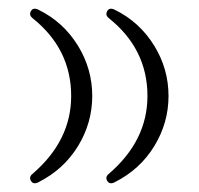

<svg xmlns="http://www.w3.org/2000/svg" viewBox="-20 -386 455 440"><path d="M317.9 -166Q317.9 -273.9 229 -344.7Q220.7 -351.6 225.6 -360.4Q230.5 -369.6 242.7 -363.8Q299.8 -335.9 333.5 -281.2Q366.2 -228 366.2 -166Q366.2 -104.5 333.5 -51Q300.8 2.4 242.7 31.7Q231 37.6 225.6 28.3Q220.7 19.5 229 12.7Q317.9 -63.5 317.9 -166ZM143.1 -166Q143.1 -273.9 54.2 -344.7Q45.9 -351.6 50.8 -360.4Q55.7 -369.6 67.9 -363.8Q125 -335.9 158.7 -281.2Q191.4 -228 191.4 -166Q191.4 -104.5 158.7 -51Q126 2.4 67.9 31.7Q56.2 37.6 50.8 28.3Q45.9 19.5 54.2 12.7Q143.1 -63.5 143.1 -166Z"/></svg>

Font: Amiri
Style: Slanted
Weight: 400
Italic angle: 9°
Designer: Khaled Hosny
Version: Version 000.107